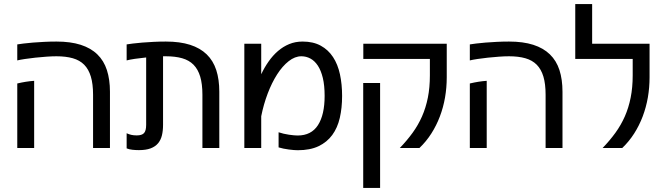

<svg xmlns="http://www.w3.org/2000/svg" viewBox="-20 -736 3290 955"><path d="M260.7 -456.1Q238.8 -456.1 210.9 -454.1Q183.1 -452.1 155.8 -449.2Q128.4 -446.3 104.2 -442.6Q80.1 -439 65.9 -435.5V-515.1Q76.7 -517.1 97.2 -519.5Q117.7 -522 143.8 -524.2Q169.9 -526.4 200 -527.8Q230 -529.3 260.7 -529.3Q331.1 -529.3 381.3 -513.2Q431.6 -497.1 464.1 -465.6Q496.6 -434.1 511.7 -387.5Q526.9 -340.8 526.9 -279.8V0H442.9V-264.6Q442.9 -318.4 431.9 -355Q420.9 -391.6 398.7 -414.1Q376.5 -436.5 342 -446.3Q307.6 -456.1 260.7 -456.1ZM149.9 0H65.9V-320.8Q88.9 -326.2 108.6 -329.3Q128.4 -332.5 149.9 -334Z M609.9 -73.2Q621.1 -67.9 633.1 -65.2Q645 -62.5 660.2 -62.5Q686 -62.5 696.5 -74.2Q707 -85.9 707 -115.2V-450.2Q677.2 -447.3 651.1 -443.4Q625 -439.5 609.9 -435.5V-515.1Q620.6 -517.1 641.1 -519.5Q661.6 -522 687.7 -524.2Q713.9 -526.4 743.9 -527.8Q773.9 -529.3 804.7 -529.3Q875 -529.3 925.3 -513.2Q975.6 -497.1 1008.1 -465.6Q1040.5 -434.1 1055.7 -387.5Q1070.8 -340.8 1070.8 -279.8V0H986.8V-264.6Q986.8 -318.4 975.8 -355Q964.8 -391.6 942.6 -414.1Q920.4 -436.5 886 -446.3Q851.6 -456.1 804.7 -456.1H791V-115.2Q791 -85.9 785.4 -62.7Q779.8 -39.6 766.1 -23.2Q752.4 -6.8 729.2 2Q706.1 10.7 670.9 10.7Q655.3 10.7 638.9 9Q622.6 7.3 609.9 2Z M1279.3 -518.6V-366.7Q1295.4 -400.9 1316.2 -430.4Q1336.9 -460 1362.3 -481.9Q1387.7 -503.9 1418.2 -516.6Q1448.7 -529.3 1485.4 -529.3Q1538.1 -529.3 1575.4 -508.8Q1612.8 -488.3 1636.5 -452.1Q1660.2 -416 1670.9 -366.5Q1681.6 -316.9 1681.6 -258.8Q1681.6 -199.2 1670.2 -149.7Q1658.7 -100.1 1632.6 -64.5Q1606.4 -28.8 1564.5 -8.8Q1522.5 11.2 1460.9 11.2Q1453.1 11.2 1441.4 10.3Q1429.7 9.3 1416.5 7.6Q1403.3 5.9 1389.9 3.2Q1376.5 0.5 1365.7 -2.9V-78.1Q1377 -74.2 1390.6 -71Q1404.3 -67.9 1417.5 -65.9Q1430.7 -64 1441.9 -63Q1453.1 -62 1460.4 -62Q1528.3 -62 1561.5 -113.5Q1594.7 -165 1594.7 -258.8Q1594.7 -311 1585.7 -348.4Q1576.7 -385.7 1560.8 -409.7Q1544.9 -433.6 1523.9 -444.8Q1502.9 -456.1 1479 -456.1Q1446.8 -456.1 1415.8 -431.6Q1384.8 -407.2 1358.4 -366Q1332 -324.7 1311.5 -270.8Q1291 -216.8 1279.3 -157.7V0H1195.3V-518.6Z M1870.6 -323.2V198.7H1786.6V-323.2ZM2202.1 -518.6V-351.6Q2202.1 -300.3 2193.6 -251.2Q2185.1 -202.1 2168 -157Q2150.9 -111.8 2125.5 -72Q2100.1 -32.2 2066.4 0H1968.8Q2004.4 -37.1 2032.2 -75.4Q2060.1 -113.8 2079.1 -157Q2098.1 -200.2 2108.2 -250.5Q2118.2 -300.8 2118.2 -361.3V-442.9H1787.1V-518.6Z M2511.7 -456.1Q2489.7 -456.1 2461.9 -454.1Q2434.1 -452.1 2406.7 -449.2Q2379.4 -446.3 2355.2 -442.6Q2331.1 -439 2316.9 -435.5V-515.1Q2327.6 -517.1 2348.1 -519.5Q2368.7 -522 2394.8 -524.2Q2420.9 -526.4 2450.9 -527.8Q2481 -529.3 2511.7 -529.3Q2582 -529.3 2632.3 -513.2Q2682.6 -497.1 2715.1 -465.6Q2747.6 -434.1 2762.7 -387.5Q2777.8 -340.8 2777.8 -279.8V0H2693.8V-264.6Q2693.8 -318.4 2682.9 -355Q2671.9 -391.6 2649.7 -414.1Q2627.4 -436.5 2593 -446.3Q2558.6 -456.1 2511.7 -456.1ZM2400.9 0H2316.9V-320.8Q2339.8 -326.2 2359.6 -329.3Q2379.4 -332.5 2400.9 -334Z M2925.3 -518.6H3210.9V-351.6Q3210.9 -300.3 3202.4 -251.2Q3193.8 -202.1 3176.8 -157Q3159.7 -111.8 3134.3 -72Q3108.9 -32.2 3075.2 0H2977.5Q3013.2 -37.1 3041 -75.4Q3068.8 -113.8 3087.9 -157Q3106.9 -200.2 3116.9 -250.5Q3127 -300.8 3127 -361.3V-442.9H2841.3V-715.8H2925.3Z"/></svg>

Font: Arian AMU
Style: Regular
Weight: 400
Designer: Ruben Hakobyan (Tarumian)
Foundry: Ruben Hakobyan (Tarumian)
Version: Version 4.003